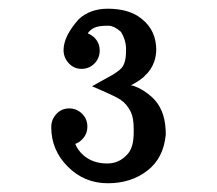

<svg xmlns="http://www.w3.org/2000/svg" viewBox="-20 -770 498 441"><path d="M168.5 -449.7Q161.6 -442.4 152.8 -439.5Q158.7 -424.8 171.4 -413.6Q192.9 -394.5 226.6 -394.5Q254.4 -394.5 273.4 -416.5Q287.1 -431.6 287.1 -465.8V-470.7Q287.1 -472.2 287.1 -473.6Q287.1 -498.5 280.8 -512.2Q271.5 -531.2 256.8 -541Q244.6 -548.8 209.5 -564L191.4 -571.8L208.5 -581.5Q209.5 -582 221.9 -588.9Q234.4 -595.7 240.2 -599.1Q252.9 -606.9 258.8 -613.3Q269.5 -625 269.5 -653.3Q269.5 -656.7 269.5 -660.6Q268.6 -678.7 258.8 -695.3L257.3 -697.3Q242.7 -710.4 229.5 -710.9Q228 -710.9 226.6 -710.9Q206.1 -710.9 196.3 -706.1Q186.5 -701.2 181.6 -693.4Q189.9 -689.9 196.8 -683.6Q209 -671.4 209 -653.8Q209 -636.2 196.8 -624Q184.6 -611.8 167.2 -611.8Q149.9 -611.8 137.9 -624.8Q126 -637.7 126 -654.8Q126 -687 161.1 -726.1Q187 -750 228 -750H229Q271 -749.5 296.9 -732.9Q335 -708 338.4 -665Q338.9 -661.1 338.9 -657.2Q338.9 -625 318.4 -601.6Q317.9 -601.6 308.1 -591.3H307.6L307.1 -590.8Q295.4 -581.5 280.8 -574.2L288.1 -572.3Q309.1 -564.9 329.1 -546.9Q357.9 -520.5 360.4 -472.7L360.8 -461.9V-461.4Q356 -407.2 318.6 -378.2Q281.2 -349.1 227.5 -349.1Q173.8 -349.1 135.7 -387.2Q97.7 -425.3 97.7 -478Q97.7 -495.6 109.6 -508.3Q121.6 -521 138.9 -521Q156.2 -521 168.5 -508.8Q180.7 -496.6 180.7 -479.2Q180.7 -461.9 168.5 -449.7Z"/></svg>

Font: Modern Antiqua
Style: Regular
Weight: 500
Version: Version 1.0